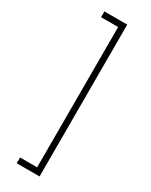

<svg xmlns="http://www.w3.org/2000/svg" viewBox="-277 -934 950 1209"><g transform="rotate(30 198.0 -330.0)"><path d="M256 -882H90V-840H214V180H90V222H256Z"/></g></svg>

Font: Tap Sans
Style: Regular
Weight: 400
Designer: Tap Payments
Foundry: Tap Payments
Version: Version 1.001;Glyphs 3.1.2 (3151)